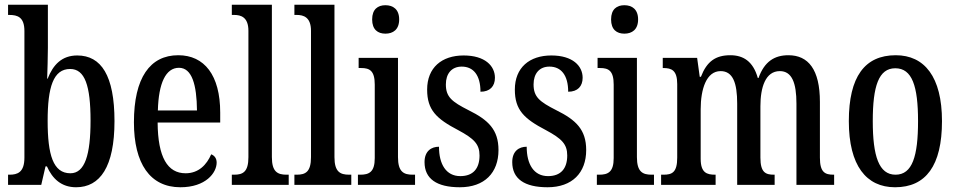

<svg xmlns="http://www.w3.org/2000/svg" viewBox="-20 -780 4035 810"><path d="M301 10C402 10 463 -76 463 -269C463 -461 407 -546 306 -546C241 -546 204 -507 181 -448H179C180 -479 182 -542 182 -578V-760H14V-717H19C54 -717 83 -708 83 -649V-115C83 -52 53 -43 20 -43H14V0H154L172 -78H178C201 -26 239 10 301 10ZM277 -49C204 -49 181 -127 181 -270C181 -413 205 -489 276 -489C338 -489 362 -419 362 -271C362 -127 338 -49 277 -49Z M741 10C848 10 894 -51 894 -94C894 -113 884 -124 871 -129C852 -85 818 -49 763 -49C687 -49 646 -116 645 -263H909V-305C909 -463 842 -547 732 -547C613 -547 545 -452 545 -264C545 -90 613 10 741 10ZM811 -314H646C649 -429 679 -494 735 -494C790 -494 810 -422 811 -314Z M958 0H1198V-43H1189C1151 -43 1127 -55 1127 -117V-760H958V-717H968C996 -717 1028 -708 1028 -650V-117C1028 -55 1005 -43 968 -43H958Z M1222 0H1462V-43H1453C1415 -43 1391 -55 1391 -117V-760H1222V-717H1232C1260 -717 1292 -708 1292 -650V-117C1292 -55 1269 -43 1232 -43H1222Z M1606 -638C1638 -638 1664 -655 1664 -698C1664 -741 1638 -758 1606 -758C1574 -758 1550 -741 1550 -698C1550 -655 1574 -638 1606 -638ZM1490 0H1731V-43H1721C1683 -43 1659 -55 1659 -117V-536H1493V-493H1504C1540 -493 1561 -481 1561 -423V-113C1561 -54 1537 -43 1500 -43H1490Z M1920 10C2024 10 2083 -51 2083 -147C2083 -233 2040 -274 1957 -315C1886 -351 1861 -371 1861 -424C1861 -469 1885 -499 1928 -499C1977 -499 2007 -463 2007 -393C2047 -393 2068 -416 2068 -452C2068 -502 2026 -546 1936 -546C1844 -546 1782 -495 1782 -402C1782 -316 1821 -279 1913 -231C1980 -195 2003 -172 2003 -124C2003 -70 1977 -37 1922 -37C1862 -37 1832 -87 1832 -161C1800 -161 1771 -143 1771 -96C1771 -26 1822 10 1920 10Z M2290 10C2394 10 2453 -51 2453 -147C2453 -233 2410 -274 2327 -315C2256 -351 2231 -371 2231 -424C2231 -469 2255 -499 2298 -499C2347 -499 2377 -463 2377 -393C2417 -393 2438 -416 2438 -452C2438 -502 2396 -546 2306 -546C2214 -546 2152 -495 2152 -402C2152 -316 2191 -279 2283 -231C2350 -195 2373 -172 2373 -124C2373 -70 2347 -37 2292 -37C2232 -37 2202 -87 2202 -161C2170 -161 2141 -143 2141 -96C2141 -26 2192 10 2290 10Z M2614 -638C2646 -638 2672 -655 2672 -698C2672 -741 2646 -758 2614 -758C2582 -758 2558 -741 2558 -698C2558 -655 2582 -638 2614 -638ZM2498 0H2739V-43H2729C2691 -43 2667 -55 2667 -117V-536H2501V-493H2512C2548 -493 2569 -481 2569 -423V-113C2569 -54 2545 -43 2508 -43H2498Z M2769 0H2999V-43H2997C2962 -43 2936 -51 2936 -110V-319C2936 -404 2960 -480 3020 -480C3072 -480 3090 -430 3090 -343V0H3248V-43H3245C3210 -43 3188 -52 3188 -115V-332C3188 -411 3209 -480 3270 -480C3321 -480 3340 -430 3340 -343V0H3499V-43H3497C3461 -43 3439 -52 3439 -115V-350C3439 -487 3390 -547 3306 -547C3248 -547 3205 -521 3180 -451H3177C3157 -522 3115 -547 3061 -547C2999 -547 2962 -521 2937 -456H2932L2921 -536H2776V-493H2778C2813 -493 2837 -484 2837 -425V-115C2837 -52 2815 -43 2779 -43H2769Z M3756 10C3886 10 3954 -81 3954 -269C3954 -456 3880 -547 3759 -547C3628 -547 3561 -456 3561 -269C3561 -81 3635 10 3756 10ZM3758 -43C3688 -43 3662 -121 3662 -269C3662 -417 3687 -492 3757 -492C3828 -492 3853 -417 3853 -269C3853 -121 3829 -43 3758 -43Z"/></svg>

Font: Noto Serif Armenian ExtraCondensed Medium
Style: Regular
Weight: 500
Width: 2
Designer: Monotype Design Team
Foundry: Monotype Imaging Inc.
Version: Version 2.008